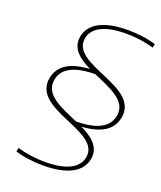

<svg xmlns="http://www.w3.org/2000/svg" viewBox="-156 -799 889 1061"><g transform="rotate(20 288.5 -269.0)"><path d="M175 -576C163 -503 217 -462 287 -427C174 -420 111 -381 95 -307C53 -106 463 -127 435 38C424 103 354 141 230 141C177 141 118 134 66 118L61 140C106 155 167 163 226 163C367 163 449 118 463 38C476 -35 421 -77 352 -111C464 -118 527 -157 543 -231C585 -432 175 -411 203 -576C214 -641 284 -679 408 -679C461 -679 521 -672 572 -656L577 -678C532 -693 471 -701 412 -701C273 -701 189 -657 175 -576ZM123 -306C137 -375 204 -409 325 -410C425 -366 536 -327 515 -231C500 -163 434 -129 314 -128C214 -172 104 -210 123 -306Z"/></g></svg>

Font: LT Wave Thin
Style: Italic
Weight: 100
Designer: Daniel Lyons
Version: Version 2.5 (Glyphs App)